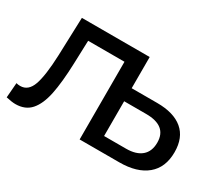

<svg xmlns="http://www.w3.org/2000/svg" viewBox="-125 -976 1437 1263"><g transform="rotate(30 593.0 -345.0)"><path d="M1151 -239Q1151 -123 1077 -61.5Q1003 0 869 0H568V-590H292L286 -415Q281 -268 262 -176.5Q243 -85 201 -37.5Q159 10 85 10Q59 10 14 0L23 -113Q36 -109 53 -109Q114 -109 139.5 -181.5Q165 -254 171 -410L181 -700H696V-463H890Q1016 -463 1083.5 -406.5Q1151 -350 1151 -239ZM1021 -237Q1021 -364 863 -364H696V-100H863Q939 -100 980 -135Q1021 -170 1021 -237Z"/></g></svg>

Font: mBank SemiBold
Style: Regular
Weight: 600
Designer: Julieta Ulanovsky
Foundry: Julieta Ulanovsky
Version: Version 7.200